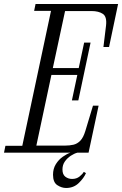

<svg xmlns="http://www.w3.org/2000/svg" viewBox="-48 -760 608 956"><path d="M-28 0 -21 -34H63L206 -706H122L129 -740H540L495 -526H467L480 -633Q485 -677 464 -691Q443 -705 408 -705H276L215 -421H344L371 -548H403L342 -260H310L337 -387H208L133 -35H275Q299 -35 318 -39.5Q337 -44 352 -59.5Q367 -75 377 -108L415 -234H443L393 0ZM281 176Q259 176 237.5 162Q216 148 216 110Q216 80 230 57.5Q244 35 264.5 20.5Q285 6 303 0H338Q322 4 304.5 15.5Q287 27 275 44Q263 61 263 84Q263 109 277.5 120Q292 131 311 131Q333 131 348 119Q363 107 369 96L380 102Q370 126 344.5 151Q319 176 281 176Z"/></svg>

Font: Xanh Mono
Style: Italic
Weight: 400
Italic angle: -12°
Monospace: yes
Designer: Lam Bao, Duy Dao
Foundry: Yellow Type Foundry
Version: Version 3.101; ttfautohint (v1.8.3)